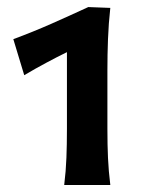

<svg xmlns="http://www.w3.org/2000/svg" viewBox="-20 -860 403 549"><path d="M163.6 -331.1Q168.5 -371.1 169.9 -408.7Q171.4 -446.3 171.4 -491.2V-710.9Q142.6 -696.8 112.1 -680.4Q81.5 -664.1 49.3 -645L18.1 -748Q74.7 -769 127.2 -792.2Q179.7 -815.4 232.4 -839.8L295.4 -837.4Q290.5 -793 288.8 -748.5Q287.1 -704.1 287.1 -659.2V-491.2Q287.1 -445.3 288.8 -408.2Q290.5 -371.1 295.4 -331.1Z"/></svg>

Font: Pinar DS4-SemiBold
Style: Regular
Weight: 600
Designer: Amin Abedi
Version: Version 2.000